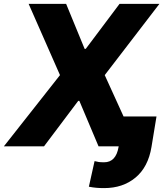

<svg xmlns="http://www.w3.org/2000/svg" viewBox="-36 -747 834 980"><path d="M301.5 -727.3 396 -497.5H401.6L574.2 -727.3H777.7L498.6 -363.6L664.1 0H467L369 -232.2H363.3L188.6 0H-16.3L270.2 -363.6L110.1 -727.3ZM594.8 -152.7H762.8L737.2 3.2Q720.2 105.8 655.7 159.4Q591.3 213.1 495.4 213.1Q474.4 213.1 456.9 211.6Q439.3 210.2 417.6 206L446.7 75.3Q458.1 78.5 468.2 79.9Q478.3 81.3 495.7 81.3Q555.8 81.3 569.2 3.2Z"/></svg>

Font: Inter UI Extra Bold
Style: Italic
Weight: 800
Italic angle: 9.39999°
Designer: Rasmus Andersson
Foundry: rsms
Version: 3.2;8d6f07862